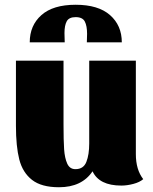

<svg xmlns="http://www.w3.org/2000/svg" viewBox="-20 -765 645 807"><path d="M582 -12Q567 1 540.5 8Q514 15 490 15Q397 15 369 -45Q324 22 228 22Q154 22 114.5 -9Q75 -40 61 -95Q47 -150 47 -236V-510H247V-241Q247 -174 249.5 -137.5Q252 -101 262.5 -77.5Q273 -54 297 -54Q331 -54 343 -84.5Q355 -115 355 -162V-510H551V-117Q551 -52 582 -12ZM298 -745Q393 -745 442.5 -701.5Q492 -658 492 -587H345L346 -623Q346 -656 336.5 -674.5Q327 -693 298 -693Q270 -693 260.5 -675.5Q251 -658 251 -626L252 -587H105Q105 -658 154 -701.5Q203 -745 298 -745Z"/></svg>

Font: Sansita ExtraBold
Style: Regular
Weight: 800
Designer: Pablo Cosgaya
Foundry: Omnibus-Type
Version: Version 1.006